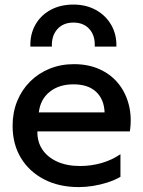

<svg xmlns="http://www.w3.org/2000/svg" viewBox="-20 -784 612 820"><path d="M316.1 15Q232.2 15 168.7 -17.8Q105.1 -50.6 69.4 -109.4Q33.8 -168.3 33.8 -246.6Q33.8 -303.7 53.3 -351.9Q72.9 -400.1 108.3 -435.5Q143.8 -470.9 191.6 -490.5Q239.3 -510 295.9 -510Q357.2 -510 405.3 -488.3Q453.4 -466.6 485.2 -427.6Q516.9 -388.6 530.2 -336.3Q543.6 -284.1 534.7 -222.8H139.7Q138.8 -178.5 161 -145.3Q183.2 -112.2 224.5 -93.6Q265.8 -75 321.9 -75Q369.4 -75 413.7 -87.7Q457.9 -100.4 494.4 -125.4V-28.8Q469.2 -14.4 439.1 -4.7Q408.9 4.9 377.5 10Q346 15 316.1 15ZM145.8 -304H426.7Q424.5 -360.1 390.4 -391.9Q356.3 -423.8 293.7 -423.8Q232.2 -423.8 192.3 -391.9Q152.4 -360.1 145.8 -304ZM109.7 -585Q108.1 -637.5 131 -678.1Q153.9 -718.7 195.9 -741.6Q237.9 -764.5 293.7 -764.5Q347.9 -764.5 389.9 -741.2Q431.8 -718 455.1 -677.4Q478.4 -636.8 477.1 -585H384.6Q387 -631.3 362.1 -659.5Q337.2 -687.6 293.7 -687.6Q250.2 -687.6 225 -659.5Q199.8 -631.3 201.6 -585Z"/></svg>

Font: Geologica-Sharp
Style: Regular
Weight: 100
Designer: Sindre Bremnes, Frode Helland
Foundry: Monokrom Skriftforlag AS
Version: Version 1.010;gftools[0.9.28]